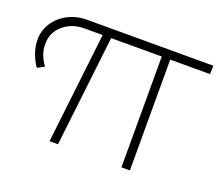

<svg xmlns="http://www.w3.org/2000/svg" viewBox="-95 -654 908 788"><g transform="rotate(20 359.0 -260.5)"><path d="M712 -484H538V0H501V-484H280L224 0H187L243 -484H165Q108 -484 70.5 -451Q33 -418 34 -368Q34 -323 65 -281L35 -265Q18 -289 8 -318Q-2 -347 -2 -375Q-2 -415 19.5 -448.5Q41 -482 78.5 -501.5Q116 -521 162 -521H713Z"/></g></svg>

Font: Montserrat arm2 ExtraLight
Style: Regular
Weight: 275
Designer: Julieta Ulanovsky
Foundry: Julieta Ulanovsky
Version: Version 6.000